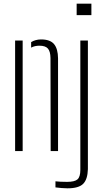

<svg xmlns="http://www.w3.org/2000/svg" viewBox="-20 -820 578 1042"><path d="M62 0V-600H103V0ZM255 0 254 -505Q253.5 -541 240 -556.5Q226.5 -572 194 -572Q181.5 -572 170.2 -569.5Q159 -567 149 -561.5V-591.5Q160.5 -598.5 174 -602.2Q187.5 -606 203 -606Q252 -606 273.2 -580.8Q294.5 -555.5 295 -503V0ZM396 -738V-800H476V-738ZM346 202Q334 202 314 200.5Q294 199 281 197V164Q293 165.5 308.5 166.2Q324 167 344 167Q385.5 167 400.8 153.2Q416 139.5 416 102V-600H457V98Q455.5 153.5 431.2 177.8Q407 202 346 202Z"/></svg>

Font: Big Shoulders Stencil Text Thin
Style: Regular
Weight: 100
Designer: Patric King
Foundry: XO Type Co
Version: Version 2.001